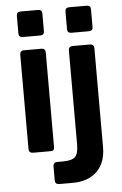

<svg xmlns="http://www.w3.org/2000/svg" viewBox="-59 -744 607 952"><g transform="rotate(-5 245.0 -268.5)"><path d="M60 -21V-489Q60 -510 80 -510H166Q187 -510 187 -489V-21Q187 -8 182.5 -4Q178 0 167 0H81Q60 0 60 -21ZM60 -596V-683Q60 -703 80 -703H167Q187 -703 187 -684V-596Q187 -576 167 -576H80Q60 -576 60 -596ZM302 -596V-683Q302 -703 322 -703H409Q429 -703 429 -684V-596Q429 -576 409 -576H322Q302 -576 302 -596ZM263 166H197Q176 166 176 145V77Q176 56 197 56H224Q269 56 285.5 40Q302 24 302 -21V-489Q302 -510 324 -510H408Q429 -510 429 -489V2Q429 80 385 123Q341 166 263 166Z"/></g></svg>

Font: Rajdhani
Style: Bold
Weight: 700
Designer: Satya Rajpurohit, Jyotish Sonowal
Foundry: Indian Type Foundry
Version: Version 1.201 February 1, 2022